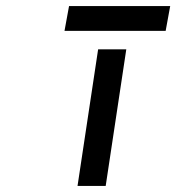

<svg xmlns="http://www.w3.org/2000/svg" viewBox="-20 -614 603 634"><path d="M208 -594 193 -512H527L542 -594ZM397 -451H304L236 0H329Z"/></svg>

Font: Charger Monospace
Style: Regular
Weight: 400
Designer: Jasper
Foundry: Cannot Into Space Fonts
Version: Version 0.980